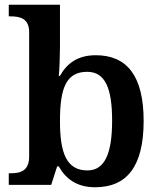

<svg xmlns="http://www.w3.org/2000/svg" viewBox="-20 -780 676 810"><path d="M381 10C514 10 586 -76 586 -270C586 -462 514 -547 384 -547C307 -547 262 -512 233 -460H228C231 -485 233 -549 233 -584V-760H17V-711H24C67 -711 103 -701 103 -644V-120C103 -58 65 -49 25 -49H17V0H196L221 -78H228C257 -26 304 10 381 10ZM349 -61C260 -61 233 -135 233 -270C233 -410 260 -477 348 -477C423 -477 453 -409 453 -271C453 -135 423 -61 349 -61Z"/></svg>

Font: Noto Serif Ethiopic SemiBold
Style: Regular
Weight: 600
Designer: Monotype Design Team
Foundry: Monotype Imaging Inc.
Version: Version 2.102